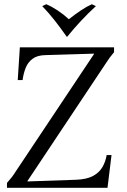

<svg xmlns="http://www.w3.org/2000/svg" viewBox="-20 -889 603 909"><path d="M13 0V-23Q24 -35 34.5 -48.5Q45 -62 53 -75L425 -633V-635L193 -628Q156 -627 134 -610.5Q112 -594 101.5 -567.5Q91 -541 87 -510H64L74 -665H520V-642Q509 -629 499 -615.5Q489 -602 481 -589L110 -32V-30L341 -38Q391 -40 420.5 -56Q450 -72 465 -98Q480 -124 485 -155H508L489 0ZM415 -869 434 -860Q363 -795 298 -715H296Q268 -755 239.5 -791.5Q211 -828 180 -860L199 -869Q225 -858 253 -839.5Q281 -821 306 -798Q335 -821 362.5 -839.5Q390 -858 415 -869Z"/></svg>

Font: Bona Nova
Style: Italic
Weight: 400
Italic angle: -4°
Designer: Mateusz Machalski
Foundry: Capitalics
Version: Version 4.001; ttfautohint (v1.8.3)